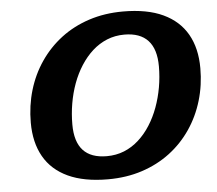

<svg xmlns="http://www.w3.org/2000/svg" viewBox="-52 -768 947 838"><g transform="rotate(-5 422.0 -349.0)"><path d="M253.5 -239Q253.5 -163 288 -125.5Q322.5 -88 391.5 -88Q432.5 -88 467.8 -102.2Q503 -116.5 532 -142.8Q561 -169 583.2 -204Q605.5 -239 620.8 -280.5Q636 -322 644 -367.2Q652 -412.5 652 -459Q652 -534.5 617.2 -572.2Q582.5 -610 513.5 -610Q472.5 -610 437.2 -595.5Q402 -581 373.2 -555Q344.5 -529 322 -494Q299.5 -459 284.2 -417.5Q269 -376 261.2 -330.5Q253.5 -285 253.5 -239ZM831.5 -435Q831.5 -361 811.5 -293.8Q791.5 -226.5 753.2 -170.2Q715 -114 660.8 -73Q606.5 -32 538 -9.5Q469.5 13 388.5 13Q283.5 13 213.5 -19.5Q143.5 -52 108.5 -113.8Q73.5 -175.5 73.5 -262.5Q73.5 -337 93.5 -404.2Q113.5 -471.5 151.8 -527.5Q190 -583.5 244.2 -624.8Q298.5 -666 367.2 -688.5Q436 -711 516.5 -711Q622 -711 691.8 -678.2Q761.5 -645.5 796.5 -584Q831.5 -522.5 831.5 -435Z"/></g></svg>

Font: Newsreader 9pt
Style: Bold Italic
Weight: 700
Italic angle: -17°
Designer: Hugues Gentile
Foundry: Production Type
Version: Version 1.003